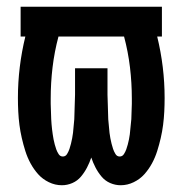

<svg xmlns="http://www.w3.org/2000/svg" viewBox="-20 -540 540 568"><path d="M337 8Q321 8 306 1.5Q291 -5 280.5 -17.5Q270 -30 262.5 -44.5Q255 -59 250 -74Q245 -59 237.5 -44.5Q230 -30 219.5 -17.5Q209 -5 194 1.5Q179 8 163 8Q143 8 124.5 -1Q106 -10 93 -24.5Q80 -39 70.5 -56.5Q61 -74 55 -93Q49 -112 44.5 -131.5Q40 -151 37.5 -170.5Q35 -190 34 -210Q33 -230 33 -250Q33 -296 38.5 -341.5Q44 -387 55 -432H41V-520H459V-432H445Q456 -387 461.5 -341.5Q467 -296 467 -250Q467 -230 466 -210Q465 -190 462.5 -170.5Q460 -151 455.5 -131.5Q451 -112 445 -93Q439 -74 429.5 -56.5Q420 -39 407 -24.5Q394 -10 375.5 -1Q357 8 337 8ZM166 -77Q174 -77 178.5 -84.5Q183 -92 185.5 -99.5Q188 -107 190 -115Q192 -123 193.5 -131Q195 -139 196 -147Q197 -155 197.5 -163Q198 -171 199 -179Q200 -187 200 -195Q200 -203 200.5 -211.5Q201 -220 201 -228Q201 -236 201.5 -244Q202 -252 202 -260V-338H298V-260Q298 -252 298.5 -244Q299 -236 299 -228Q299 -220 299.5 -211.5Q300 -203 300 -195Q300 -187 301 -179Q302 -171 302.5 -163Q303 -155 304 -147Q305 -139 306.5 -131Q308 -123 310 -115Q312 -107 314.5 -99.5Q317 -92 321.5 -84.5Q326 -77 334 -77Q342 -77 346.5 -84Q351 -91 353.5 -98Q356 -105 358 -112.5Q360 -120 361.5 -127.5Q363 -135 364 -142.5Q365 -150 365.5 -157.5Q366 -165 367 -172.5Q368 -180 368.5 -187.5Q369 -195 369 -202.5Q369 -210 369.5 -217.5Q370 -225 370 -233Q370 -241 370 -248Q370 -295 364.5 -341Q359 -387 347 -432H153Q141 -387 135.5 -341Q130 -295 130 -248Q130 -241 130 -233Q130 -225 130.5 -217.5Q131 -210 131 -202.5Q131 -195 131.5 -187.5Q132 -180 132.5 -172.5Q133 -165 134 -157.5Q135 -150 136 -142.5Q137 -135 138.5 -127.5Q140 -120 142 -112.5Q144 -105 146.5 -98Q149 -91 153.5 -84Q158 -77 166 -77Z"/></svg>

Font: Iosevka Curly Slab Semibold
Style: Regular
Weight: 600
Monospace: yes
Designer: Belleve Invis
Foundry: Belleve Invis
Version: Version 22.1.2; ttfautohint (v1.8.4)